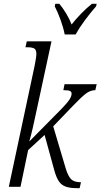

<svg xmlns="http://www.w3.org/2000/svg" viewBox="-20 -976 525 1003"><path d="M384 7Q346 7 323.5 -1Q301 -9 287.5 -29Q274 -49 264 -85L213 -271L127 -192L87 0H26L161 -633Q165 -653 167.5 -669.5Q170 -686 170 -694Q170 -716 159 -722.5Q148 -729 125 -729H113L120 -760H249L167 -380Q160 -346 151.5 -309Q143 -272 133 -237L302 -408Q331 -438 342.5 -455.5Q354 -473 354 -487Q354 -496 346 -500.5Q338 -505 311 -505L317 -536H485L478 -505Q452 -505 428 -486.5Q404 -468 361 -423L258 -316L324 -94Q335 -58 350.5 -41Q366 -24 403 -24L396 7ZM318 -796Q311 -832 296.5 -872Q282 -912 266 -943L269 -956H290Q308 -935 326 -905Q344 -875 354 -848Q375 -875 403.5 -904.5Q432 -934 460 -956H485L482 -943Q453 -910 424 -871Q395 -832 375 -796Z"/></svg>

Font: Noto Serif ExtraCondensed Light
Style: Italic
Weight: 300
Width: 2
Italic angle: -12°
Designer: Monotype Design Team
Foundry: Monotype Imaging Inc.
Version: Version 2.014; ttfautohint (v1.8.4.7-5d5b)